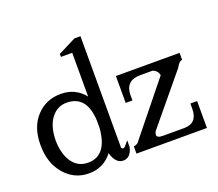

<svg xmlns="http://www.w3.org/2000/svg" viewBox="-134 -998 1362 1201"><g transform="rotate(-20 547.5 -397.5)"><path d="M1015 -415Q1034 -450 1051 -453H1055V-500H631V-321H676V-355Q676 -453 776 -453H858Q871 -449 882 -438Q893 -427 896 -410H897L627 -75Q615 -52 586 -48V0H1055V-179H1010V-145Q1010 -48 921 -48H778Q740 -48 740 -69Q740 -78 747 -91ZM178 -105Q140 -160 139 -251Q141 -345 181 -397Q221 -449 284 -449Q415 -448 424 -282V-228Q409 -50 284 -50Q216 -50 178 -105ZM40 -255Q40 -134 105 -60Q169 15 267 15Q364 15 424 -63L425 -61L424 -58Q446 13 495 13Q544 13 560 -53V-98Q529 -59 523 -59Q514 -59 508 -66V-810H468L349 -750V-730H424V-439Q365 -513 267 -513Q169 -513 105 -444Q40 -375 40 -255Z"/></g></svg>

Font: Sawarabi Mincho
Style: Regular
Weight: 400
Version: Version 1.082; ttfautohint (v1.8.4.7-5d5b)